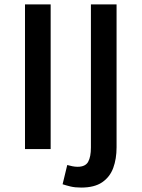

<svg xmlns="http://www.w3.org/2000/svg" viewBox="-20 -674 640 868"><path d="M93 0V-654H209V0ZM347 174Q319 174 298.5 169Q278 164 263 159L284 72Q295 75 307 77.5Q319 80 331 80Q366 80 378.5 57.5Q391 35 391 -7V-654H507V-8Q507 44 492 85Q477 126 442 150Q407 174 347 174Z"/></svg>

Font: Source Code Pro SemiBold
Style: Regular
Weight: 600
Monospace: yes
Designer: Paul D. Hunt, Teo Tuominen
Foundry: Adobe Systems Incorporated
Version: Version 1.018;hotconv 1.0.116;makeotfexe 2.5.65601